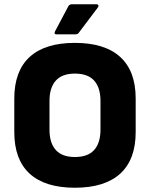

<svg xmlns="http://www.w3.org/2000/svg" viewBox="-20 -868 703 900"><path d="M331 12Q191 12 119 -54Q47 -120 47 -249V-406Q47 -535 119 -601Q191 -667 331 -667Q471 -667 543.5 -601Q616 -535 616 -406V-249Q616 -120 543.5 -54Q471 12 331 12ZM331 -132Q392 -132 421.5 -165Q451 -198 451 -260V-395Q451 -457 421.5 -490Q392 -523 331 -523Q271 -523 241.5 -490Q212 -457 212 -395V-260Q212 -198 241.5 -165Q271 -132 331 -132ZM245 -707Q231 -707 238 -721L300 -838Q305 -848 317 -848H432Q439 -848 441 -843Q443 -838 438 -832L349 -714Q344 -707 334 -707Z"/></svg>

Font: Sofia Sans Black
Style: Regular
Weight: 900
Designer: Botio Nikoltchev, Ani Petrova
Foundry: lettersoup
Version: Version 4.100; ttfautohint (v1.8.3)